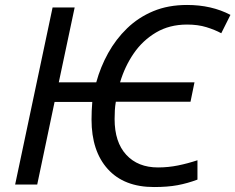

<svg xmlns="http://www.w3.org/2000/svg" viewBox="-20 -744 949 774"><path d="M601 10Q480 10 414.5 -62.5Q349 -135 349 -262Q349 -297 352 -333H200L130 0H41L192 -714H281L217 -412H368Q385 -474 416 -530Q447 -586 492.5 -630Q538 -674 598 -699Q658 -724 734 -724Q833 -724 909 -684L872 -610Q846 -624 812 -634.5Q778 -645 734 -645Q663 -645 609 -613Q555 -581 519 -528.5Q483 -476 464 -412H764L748 -334H447Q444 -317 443 -299.5Q442 -282 442 -264Q442 -171 489 -120Q536 -69 617 -69Q658 -69 697.5 -77Q737 -85 776 -98V-20Q736 -5 696 2.5Q656 10 601 10Z"/></svg>

Font: Noto Sans
Style: Italic
Weight: 400
Italic angle: -12°
Designer: Monotype Design Team
Foundry: Monotype Imaging Inc.
Version: Version 2.013; ttfautohint (v1.8.4.7-5d5b)